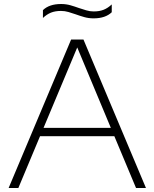

<svg xmlns="http://www.w3.org/2000/svg" viewBox="-20 -937 770 957"><path d="M23 0 334.5 -740H396L707.5 0H658L550 -258H179.5L71.5 0ZM197 -299.5H532.5L365 -700.5ZM446.5 -845.5Q422 -845.5 400 -851.8Q378 -858 357.5 -865.5Q339 -872 321 -877.2Q303 -882.5 284 -882.5Q255 -882.5 234 -874Q213 -865.5 194 -847.5V-886.5Q225.5 -917 284.5 -917Q309 -917 331 -910.8Q353 -904.5 373.5 -897Q392 -891 410 -885.5Q428 -880 447 -880Q476 -880 497 -888.5Q518 -897 537 -915V-876Q505.5 -845.5 446.5 -845.5Z"/></svg>

Font: Encode Sans Expanded Expanded ExtraLight
Style: Regular
Weight: 200
Width: 7
Designer: Multiple Designers
Foundry: Impallari Type
Version: Version 3.000; ttfautohint (v1.8.3) -l 8 -r 50 -G 200 -x 14 